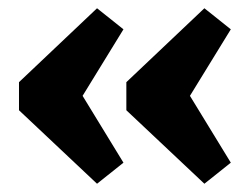

<svg xmlns="http://www.w3.org/2000/svg" viewBox="-20 -553 592 465"><path d="M215 -533 279 -482 150 -272V-370L279 -159L215 -108L26 -286V-354ZM475 -533 539 -482 410 -272V-370L539 -159L475 -108L286 -286V-354Z"/></svg>

Font: Pathway Extreme 28pt ExtraBold
Style: Regular
Weight: 800
Designer: Eduardo Rodriguez Tunni
Foundry: Eduardo Rodriguez Tunni
Version: Version 1.001;gftools[0.9.26]